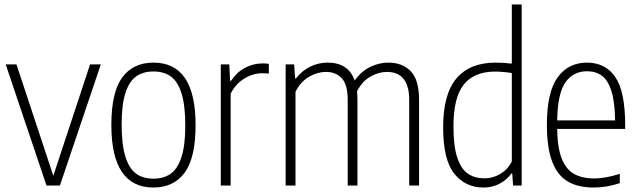

<svg xmlns="http://www.w3.org/2000/svg" viewBox="-20 -828 2847 857"><path d="M382 -540.5H430L247.5 0H187.5L5.5 -540.5H53.5L218 -43.5Z M477 -270Q477 -416.5 525.8 -482.5Q574.5 -548.5 665 -548.5Q853 -548.5 853 -270Q853 -123.5 804.2 -57.2Q755.5 9 665 9Q477 9 477 -270ZM807 -268Q807 -359 790 -412Q773 -465 742 -487Q711 -509 665 -509Q619 -509 588 -487.2Q557 -465.5 540 -413.2Q523 -361 523 -272Q523 -181 540 -127.8Q557 -74.5 588 -52.5Q619 -30.5 665 -30.5Q710.5 -30.5 741.8 -52.5Q773 -74.5 790 -126.8Q807 -179 807 -268Z M965.5 -540.5H1003.5L1007 -467.5H1011.5Q1036.5 -505.5 1073.5 -525.2Q1110.5 -545 1152.5 -545Q1168 -545 1180 -543V-499.5Q1169.5 -501 1150.5 -501Q1108.5 -501 1069.5 -476.8Q1030.5 -452.5 1009.5 -409.5V0H965.5Z M1850.5 -383V0H1806.5V-382Q1806.5 -507 1706.5 -507Q1671.5 -507 1634.5 -486.8Q1597.5 -466.5 1573.5 -420.5Q1575.5 -405 1575.5 -383.5V0H1532V-382Q1532 -449.5 1506 -478.2Q1480 -507 1434 -507Q1398 -507 1360.2 -485.8Q1322.5 -464.5 1299 -418.5V0H1255V-540.5H1293L1297 -478H1301Q1329 -513.5 1365.5 -531Q1402 -548.5 1442.5 -548.5Q1535 -548.5 1563 -469Q1594.5 -511.5 1633.8 -530Q1673 -548.5 1713.5 -548.5Q1776 -548.5 1813.2 -510.2Q1850.5 -472 1850.5 -383Z M1958 -259.5Q1958 -408 2017.5 -478.2Q2077 -548.5 2192 -548.5Q2230.5 -548.5 2264.5 -544V-808H2308.5V0H2270L2266.5 -53.5H2262.5Q2243 -26 2210.8 -8.5Q2178.5 9 2138 9Q2057 9 2007.5 -53Q1958 -115 1958 -259.5ZM2264.5 -107.5V-502Q2250 -504.5 2228.5 -506.5Q2207 -508.5 2190 -508.5Q2097 -508.5 2050.5 -451Q2004 -393.5 2004 -264Q2004 -173.5 2021.8 -122.5Q2039.5 -71.5 2070 -51.8Q2100.5 -32 2143 -32Q2180 -32 2213.2 -51.8Q2246.5 -71.5 2264.5 -107.5Z M2770.5 -252.5H2467Q2468 -170 2486.8 -121.5Q2505.5 -73 2541.5 -52.2Q2577.5 -31.5 2633.5 -31.5Q2681 -31.5 2746.5 -52V-10.5Q2688 9 2630 9Q2559.5 9 2513.8 -18.2Q2468 -45.5 2444.5 -107.2Q2421 -169 2421 -270.5Q2421 -416.5 2468.8 -482.5Q2516.5 -548.5 2600 -548.5Q2682.5 -548.5 2726.5 -483.8Q2770.5 -419 2770.5 -270ZM2467 -290.5H2725.5Q2724.5 -373.5 2709 -422Q2693.5 -470.5 2666.2 -490.2Q2639 -510 2600 -510Q2539 -510 2504 -460.8Q2469 -411.5 2467 -290.5Z"/></svg>

Font: Encode Sans Condensed ExLight
Style: Regular
Weight: 275
Width: 3
Designer: Multiple Designers
Foundry: Impallari Type
Version: Version 2.000